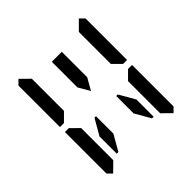

<svg xmlns="http://www.w3.org/2000/svg" viewBox="-217 -1125 1250 1250"><g transform="rotate(-45 408.0 -500.0)"><path d="M315 -407V-247L253 -139H238V-298L301 -407ZM501 -407H515L578 -298V-139H563L501 -247ZM362 -861H454V-673V-627L408 -546L362 -625V-673ZM130 -64 99 -95V-477H136L145 -467L192 -421V-218V-139V-125ZM624 -421 680 -477H717V-95L686 -64L624 -125V-139V-218ZM686 -936 717 -905V-523H680L624 -579V-607V-782V-861V-874ZM192 -579 136 -523H99V-905L130 -936L192 -875V-861V-782Z"/></g></svg>

Font: DSEG14 Classic Mini
Style: Regular
Weight: 400
Designer: Keshikan(Twitter:@keshinomi_88pro)
Version: Version 0.46